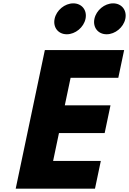

<svg xmlns="http://www.w3.org/2000/svg" viewBox="-20 -1123 768 1143"><path d="M416.4 -1103C365.4 -1103 315.8 -1062 305.1 -1011C294.4 -960 326.7 -919 377.7 -919C428.7 -919 478.4 -960 489.1 -1011C499.8 -1062 467.4 -1103 416.4 -1103ZM653.4 -1103C602.4 -1103 552.8 -1062 542.1 -1011C531.4 -960 563.7 -919 614.7 -919C665.7 -919 715.4 -960 726.1 -1011C736.8 -1062 704.4 -1103 653.4 -1103ZM719 -825H247L73.5 0H545.5L580.2 -165H296.2L331.1 -331H603.1L637.8 -496H365.8L400.3 -660H684.3Z"/></svg>

Font: Hussar
Style: BdOblTwo
Weight: 700
Foundry: Cannot Into Space Fonts
Version: Version 2.00